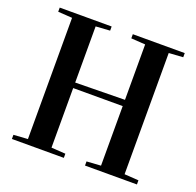

<svg xmlns="http://www.w3.org/2000/svg" viewBox="-123 -827 979 957"><g transform="rotate(20 367.0 -348.5)"><path d="M35.6 0V-22L110.8 -26.9V-669.9L35.6 -674.8V-696.8H311V-674.8L235.8 -669.9V-372.1L498.5 -376V-669.9L423.3 -674.8V-696.8H698.7V-674.8L623.5 -669.9V-26.9L698.7 -22V0H423.3V-22L498.5 -26.9V-342.8H235.8V-26.9L311 -22V0Z"/></g></svg>

Font: Vidaloka 
Style: Regular
Weight: 400
Designer: Cyreal (www.cyreal.org)
Foundry: Cyreal (www.cyreal.org)
Version: Version 1.011